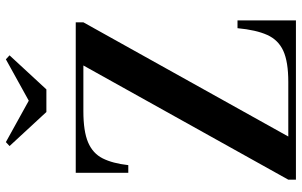

<svg xmlns="http://www.w3.org/2000/svg" viewBox="-207 -821 1028 654"><g transform="rotate(-90 307.0 -494.0)"><path d="M22 0V-26L411 -724H255Q187 -724 149.2 -708Q111.5 -692 94.5 -658.2Q77.5 -624.5 71.5 -571H45.5V-750H558V-724L169 -26H355Q423.5 -26 460.8 -43Q498 -60 515 -97.8Q532 -135.5 538 -199H564.5V0ZM252.5 -850 136.5 -975.5 150 -988 291 -910 432 -988 445.5 -975.5 329.5 -850Z"/></g></svg>

Font: Bodoni Moda 9pt SemiBold
Style: Regular
Weight: 600
Designer: Owen Earl
Foundry: indestructible type
Version: Version 2.005